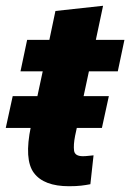

<svg xmlns="http://www.w3.org/2000/svg" viewBox="-49 -638 451 665"><path d="M275 -100 264 0Q249 3 232 5Q215 7 190 7Q103 7 68.5 -39Q34 -85 58 -200L99 -391H22L45 -500H122L143 -600L308 -618L283 -500H382L359 -391H259L211 -167Q205 -136 207.5 -116.5Q210 -97 238 -97Q247 -97 255 -98Q263 -99 275 -100ZM-29 -195 -5 -305H328L304 -195Z"/></svg>

Font: Epunda Sans ExtraBold
Style: Italic
Weight: 800
Italic angle: -12.0243°
Designer: Simon Atzbach
Foundry: typofactur
Version: Version 2.204; ttfautohint (v1.8.4.7-5d5b)